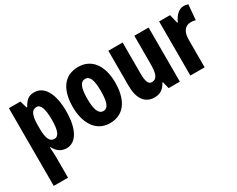

<svg xmlns="http://www.w3.org/2000/svg" viewBox="-101 -1005 2088 1690"><g transform="rotate(-30 943.0 -160.0)"><path d="M314 -560C266 -560 233 -544 198 -478H191L170 -550H53V240H198V28C198 7 196 -26 193 -71H198C227 -15 268 10 319 10C417 10 477 -97 477 -274C477 -454 417 -560 314 -560ZM268 -438C310 -438 330 -384 330 -272C330 -167 310 -115 267 -115C219 -115 198 -159 198 -258V-287C198 -394 219 -438 268 -438Z M977 -276C977 -458 892 -560 762 -560C608 -560 545 -439 545 -276C545 -125 611 10 760 10C921 10 977 -129 977 -276ZM692 -275C692 -386 713 -438 762 -438C811 -438 830 -385 830 -276C830 -166 811 -112 762 -112C713 -112 692 -168 692 -275Z M1473 -550H1328V-274C1328 -177 1318 -119 1257 -119C1222 -119 1209 -158 1209 -237V-550H1064V-192C1064 -65 1116 10 1213 10C1270 10 1309 -17 1335 -69H1342L1359 0H1473Z M1833 -560C1779 -560 1739 -509 1719 -461H1712L1691 -550H1580V0H1725V-278C1725 -357 1755 -405 1817 -405C1837 -405 1852 -403 1865 -398L1878 -553C1859 -558 1846 -560 1833 -560Z"/></g></svg>

Font: Noto Sans Lao UI ExtCond ExtBd
Style: Regular
Weight: 800
Width: 2
Designer: Monotype Design Team
Foundry: Monotype Imaging Inc.
Version: Version 2.000